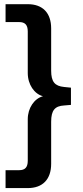

<svg xmlns="http://www.w3.org/2000/svg" viewBox="-20 -831 407 942"><path d="M116.2 91.8C189.5 91.8 231 48.8 231 -27.3V-233.9C231 -289.1 249 -311 294.4 -313.5L328.1 -316.4V-400.9L294.4 -404.3C249 -408.7 231 -429.7 231 -484.4V-691.4C231 -767.6 189.5 -810.5 116.2 -810.5H7.3V-722.7H74.2C102.5 -722.7 116.2 -709 116.2 -676.8V-472.7C116.2 -416.5 148.4 -369.6 190.9 -358.9C148.4 -347.7 116.2 -301.3 116.2 -246.1V-42C116.2 -9.8 102.5 3.9 74.2 3.9H7.3V91.8Z"/></svg>

Font: Winston Medium
Style: Regular
Weight: 500
Designer: Vernon Adams, Kim Jin-seong, David Berlow, Cristiano Sobral
Foundry: The Winston Project Authors
Version: Version 3.004